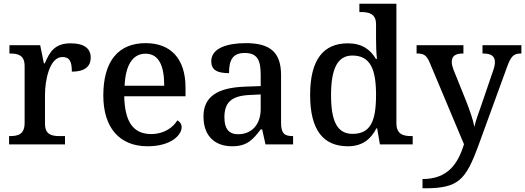

<svg xmlns="http://www.w3.org/2000/svg" viewBox="-20 -780 2836 1037"><path d="M29 0H331V-45H302C259 -45 223 -53 223 -112V-268C223 -345 247 -472 317 -472C356 -472 368 -448 368 -393C439 -393 470 -422 470 -469C470 -517 436 -546 362 -546C276 -546 249 -501 222 -438H217L197 -536H31V-491H34C78 -491 113 -482 113 -423V-117C113 -54 78 -45 33 -45H29Z M777 10C903 10 961 -50 961 -93C961 -112 949 -125 938 -130C914 -91 866 -56 797 -56C703 -56 654 -117 651 -260H982V-307C982 -465 900 -547 767 -547C620 -547 538 -451 538 -264C538 -91 625 10 777 10ZM867 -317H653C658 -429 697 -490 766 -490C840 -490 867 -421 867 -317Z M1234 10C1315 10 1346 -26 1388 -81H1396L1414 0H1563V-45H1560C1515 -45 1498 -61 1498 -117V-375C1498 -501 1435 -547 1308 -547C1205 -547 1121 -519 1121 -449C1121 -402 1153 -385 1217 -385C1217 -449 1232 -494 1302 -494C1376 -494 1388 -446 1388 -373V-315L1305 -312C1153 -307 1079 -257 1079 -151C1079 -41 1145 10 1234 10ZM1266 -55C1215 -55 1192 -86 1192 -146C1192 -223 1226 -263 1330 -267L1388 -270V-191C1388 -108 1340 -55 1266 -55Z M1859 10C1937 10 1983 -28 2013 -87H2017L2032 0H2209V-45H2201C2156 -45 2121 -56 2121 -115V-760H1921V-715H1929C1973 -715 2011 -706 2011 -649V-572C2011 -539 2012 -494 2016 -462H2010C1981 -512 1935 -546 1859 -546C1728 -546 1655 -460 1655 -267C1655 -75 1728 10 1859 10ZM1884 -57C1801 -57 1768 -126 1768 -266C1768 -405 1801 -480 1883 -480C1981 -480 2011 -405 2011 -267C2011 -125 1981 -57 1884 -57Z M2262 187V237H2273C2456 237 2495 194 2565 3L2717 -414C2739 -476 2754 -491 2793 -491H2796V-536H2586V-491H2589C2632 -491 2653 -477 2653 -445C2653 -433 2650 -415 2644 -400L2578 -207C2566 -171 2550 -132 2542 -95C2537 -127 2516 -188 2498 -233L2428 -407C2423 -422 2420 -434 2420 -445C2420 -477 2439 -491 2480 -491H2483V-536H2230V-491H2233C2271 -491 2285 -480 2302 -439L2486 -1C2453 106 2398 187 2262 187Z"/></svg>

Font: Noto Serif Ethiopic Medium
Style: Regular
Weight: 500
Designer: Monotype Design Team
Foundry: Monotype Imaging Inc.
Version: Version 2.102